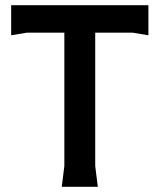

<svg xmlns="http://www.w3.org/2000/svg" viewBox="-20 -720 615 740"><path d="M218 0 228 -80V-651H347V-80L357 0ZM23 -584V-700H552V-584L492 -594H83Z"/></svg>

Font: AR One Sans SemiBold
Style: Regular
Weight: 600
Designer: Niteesh Yadav
Foundry: Niteesh Yadav
Version: Version 1.001;gftools[0.9.33]